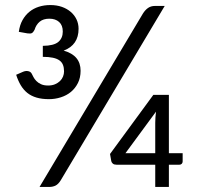

<svg xmlns="http://www.w3.org/2000/svg" viewBox="-20 -740 782 760"><path d="M594.5 -133.5V-254Q594.5 -274 597.5 -298L476.5 -133.5ZM703 -133.5V-101Q703 -95.5 699.5 -91.8Q696 -88 690 -88H648.5V0H594.5V-88H441.5Q432 -88 427 -92Q422 -96 420.5 -102L415.5 -130.5L587 -364.5H648.5V-133.5ZM54.5 -614Q58 -640.5 69 -660.2Q80 -680 96.2 -693.2Q112.5 -706.5 133.5 -713.2Q154.5 -720 179 -720Q204.5 -720 225 -712.8Q245.5 -705.5 260.2 -692.8Q275 -680 283 -663Q291 -646 291 -626Q291 -562 232 -539.5Q299 -521 299 -460Q299 -432.5 288.5 -411.5Q278 -390.5 260.8 -376.2Q243.5 -362 220.8 -354.8Q198 -347.5 174 -347.5Q145.5 -347.5 124.5 -353.8Q103.5 -360 88.2 -372.2Q73 -384.5 62.2 -402.5Q51.5 -420.5 44 -444L71.5 -456Q82.5 -460.5 92.2 -458.2Q102 -456 106 -447.5Q108.5 -442.5 112.5 -434.8Q116.5 -427 123.8 -419.5Q131 -412 142.2 -406.8Q153.5 -401.5 170.5 -401.5Q186 -401.5 197.8 -406.5Q209.5 -411.5 217.5 -419.2Q225.5 -427 229.5 -437Q233.5 -447 233.5 -457.5Q233.5 -472.5 229.2 -483.2Q225 -494 215.2 -501Q205.5 -508 189.2 -511.5Q173 -515 149.5 -515V-558.5Q193 -559 210.8 -574Q228.5 -589 228.5 -615Q228.5 -640 214 -653Q199.5 -666 175.5 -666Q151.5 -666 137.2 -654.2Q123 -642.5 117 -622.5Q112 -612.5 106.5 -609.2Q101 -606 88 -608ZM220.5 -26.5Q211 -11 200 -5.5Q189 0 174.5 0H136.5L545.5 -686Q554.5 -700.5 566 -708.5Q577.5 -716.5 593.5 -716.5H632Z"/></svg>

Font: TypoPRO Lato
Style: Regular
Weight: 400
Designer: Lukasz Dziedzic with Adam Twardoch and Botio Nikoltchev
Foundry: tyPoland Lukasz Dziedzic
Version: Version 2.010; 2014-09-01; http://www.latofonts.com/